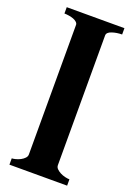

<svg xmlns="http://www.w3.org/2000/svg" viewBox="-144 -820 591 857"><g transform="rotate(20 151.0 -391.0)"><path d="M292 -735Q267 -735 244.5 -727.5Q222 -720 222 -705V-89Q222 -79 229.5 -71.5Q237 -64 247.5 -58.5Q258 -53 270.5 -50Q283 -47 292 -47V-17H18V-47Q25 -47 36.5 -50Q48 -53 58.5 -58.5Q69 -64 76.5 -72Q84 -80 84 -89V-705Q84 -712 77.5 -718Q71 -724 61.5 -727.5Q52 -731 40 -733Q28 -735 18 -735V-765H292Z"/></g></svg>

Font: CatShop
Style: Regular
Weight: 400
Designer: Peter Wiegel
Foundry: Peter Wiegel
Version: Version 1.000 2009 initial release